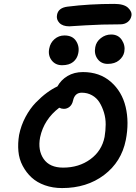

<svg xmlns="http://www.w3.org/2000/svg" viewBox="-20 -1019 700 986"><path d="M335.9 -883.8Q301.8 -883.8 284.9 -901.6Q268.1 -919.4 272.9 -942.9Q279.3 -979 327.1 -984.9Q439 -999 566.9 -999Q616.7 -999 637.9 -978.8Q659.2 -958.5 654.8 -937Q650.9 -917.5 635.5 -905.8Q620.1 -894 597.2 -894Q500 -894 419.4 -888.9Q338.9 -883.8 335.9 -883.8ZM533.2 -690.9Q499.5 -690.9 481 -716.3Q462.4 -741.7 469.2 -776.9Q474.1 -804.7 497.8 -823.2Q521.5 -841.8 550.8 -841.8Q587.4 -841.8 606 -813.2Q624.5 -784.7 618.2 -752Q613.3 -727.5 591.3 -709.2Q569.3 -690.9 533.2 -690.9ZM298.8 -684.1Q264.2 -684.1 244.9 -709.7Q225.6 -735.4 232.9 -770Q238.3 -799.3 260 -818.1Q281.7 -836.9 311 -836.9Q352.5 -836.9 370.8 -808.3Q389.2 -779.8 381.8 -745.1Q376.5 -717.8 355.7 -700.9Q335 -684.1 298.8 -684.1ZM298.8 -53.2Q251 -53.2 210.4 -67.6Q169.9 -82 142.3 -107.4Q114.7 -132.8 96.4 -167.5Q78.1 -202.1 74.5 -242.2Q70.8 -282.2 78.1 -326.2Q87.9 -375 111.1 -418.5Q134.3 -461.9 163.8 -492.2Q193.4 -522.5 220.9 -542.7Q248.5 -563 274.9 -575.2Q293 -608.4 326.9 -628.7Q360.8 -648.9 405.8 -648.9Q491.7 -648.9 549.1 -598.9Q606.4 -548.8 625.2 -470Q644 -391.1 626 -299.8Q603.5 -187.5 514.6 -120.4Q425.8 -53.2 298.8 -53.2ZM186 -314Q173.3 -247.6 204.1 -202.9Q234.9 -158.2 304.2 -158.2Q385.3 -158.2 444.1 -201.2Q502.9 -244.1 517.1 -315.9Q522.5 -348.1 522.7 -379.9Q522.9 -411.6 513.9 -441.2Q504.9 -470.7 490.7 -493.4Q476.6 -516.1 452.9 -529.5Q429.2 -543 399.9 -543Q363.8 -543 355 -502Q350.6 -481.9 337.6 -470.9Q324.7 -460 308.1 -460Q295.9 -460 284.2 -465.8Q205.6 -405.8 186 -314Z"/></svg>

Font: Shantell Sans Irregular Bouncy
Style: Italic
Weight: 500
Italic angle: -11.31°
Designer: Stephen Nixon, Anya Danilova, Shantell Martin
Foundry: Arrow Type
Version: Version 1.006;[9816181b4]